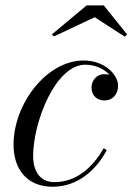

<svg xmlns="http://www.w3.org/2000/svg" viewBox="-20 -700 503 730"><path d="M340 -634.5 454.5 -560.5 463 -569.5 374.5 -679.5H309.5L177.5 -569.5L185 -561.5ZM386 -129.5 374 -136.5C333 -63.5 270 -7.5 187 -7.5C134 -7.5 106 -47 106 -106.5C106 -235.5 190.5 -454 304.5 -454C344 -454 376.5 -437 396 -416C389.5 -417.5 382.5 -418 375 -418C349.5 -418 328 -395.5 328 -368C328 -333 352.5 -318 377.5 -318C406.5 -318 429 -339.5 429 -375C429 -414 380 -470 298 -470C157 -470 31.5 -305 31.5 -150C31.5 -55 84 10 180 10C276 10 346.5 -54 386 -129.5Z"/></svg>

Font: Bodoni* 16pt
Style: Italic
Weight: 400
Italic angle: -13°
Version: Version 2.3